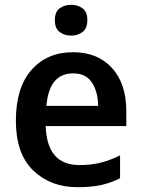

<svg xmlns="http://www.w3.org/2000/svg" viewBox="-20 -768 589 798"><path d="M283 -551Q176 -551 111 -477.5Q46 -404 46 -266Q46 -129 118 -59.5Q190 10 302 10Q360 10 400.5 1Q441 -8 479 -27V-122Q438 -102 398.5 -92Q359 -82 310 -82Q175 -82 170 -244H505V-306Q505 -420 445.5 -485.5Q386 -551 283 -551ZM284 -463Q337 -463 362 -425Q387 -387 388 -328H173Q184 -463 284 -463ZM276 -748Q248 -748 228 -733.5Q208 -719 208 -684Q208 -650 228 -635Q248 -620 276 -620Q303 -620 323 -635Q343 -650 343 -684Q343 -719 323 -733.5Q303 -748 276 -748Z"/></svg>

Font: Noto Sans Display Medium
Style: Regular
Weight: 500
Designer: Monotype Design Team
Foundry: Monotype Imaging Inc.
Version: Version 1.900